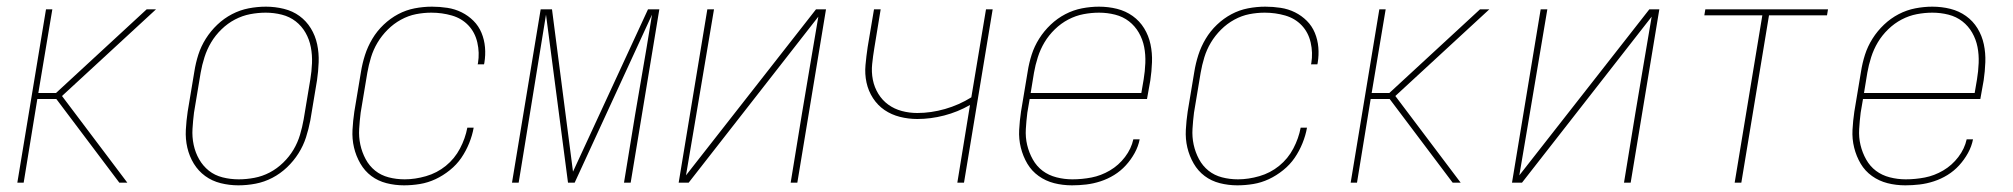

<svg xmlns="http://www.w3.org/2000/svg" viewBox="-20 -548 6040 576"><path d="M338 0 149 -251H92L51 0H32L118 -520H137L95 -269H148L420 -520H448L166 -260L362 0Z M695 8Q668 8 642 1.5Q616 -5 595.5 -20Q575 -35 561.5 -57Q548 -79 542 -105Q536 -131 537.5 -158.5Q539 -186 543 -213L563 -333Q567 -359 575 -384Q583 -409 597.5 -432Q612 -455 632 -474Q652 -493 676 -505.5Q700 -518 726 -523Q752 -528 778 -528Q805 -528 831.5 -521.5Q858 -515 878.5 -500Q899 -485 912.5 -463Q926 -441 931.5 -415Q937 -389 936 -361.5Q935 -334 931 -307L911 -187Q906 -161 898 -136Q890 -111 875.5 -88Q861 -65 841 -46Q821 -27 797 -14.5Q773 -2 747 3Q721 8 695 8ZM696 -10Q719 -10 743 -14.5Q767 -19 789 -30.5Q811 -42 829.5 -60Q848 -78 860.5 -99Q873 -120 880 -143.5Q887 -167 891 -190L911 -310Q915 -334 916 -358.5Q917 -383 912.5 -406.5Q908 -430 896.5 -450Q885 -470 867 -484Q849 -498 825.5 -504Q802 -510 777 -510Q754 -510 730.5 -505.5Q707 -501 685 -489.5Q663 -478 644.5 -460Q626 -442 613.5 -421Q601 -400 593.5 -376.5Q586 -353 582 -330L562 -210Q559 -186 557.5 -161.5Q556 -137 561 -113.5Q566 -90 577.5 -70Q589 -50 606.5 -36Q624 -22 647.5 -16Q671 -10 696 -10Z M1192 8Q1165 8 1139.5 1.5Q1114 -5 1094 -20Q1074 -35 1061 -57.5Q1048 -80 1042 -105.5Q1036 -131 1037.5 -158.5Q1039 -186 1043 -213L1063 -333Q1067 -358 1075 -383Q1083 -408 1097 -431.5Q1111 -455 1131 -474Q1151 -493 1174.5 -505.5Q1198 -518 1224 -523Q1250 -528 1276 -528Q1299 -528 1322 -524.5Q1345 -521 1365 -511Q1385 -501 1400.5 -485.5Q1416 -470 1424.5 -449.5Q1433 -429 1435 -406Q1437 -383 1433 -359L1432 -355H1413L1414 -359Q1419 -390 1412 -420.5Q1405 -451 1385 -472Q1365 -493 1335.5 -501.5Q1306 -510 1274 -510Q1251 -510 1228 -505.5Q1205 -501 1183 -489Q1161 -477 1143 -459Q1125 -441 1112.5 -420Q1100 -399 1093 -376Q1086 -353 1082 -330L1062 -210Q1059 -186 1057.5 -161.5Q1056 -137 1061 -114Q1066 -91 1077 -70.5Q1088 -50 1105.5 -36Q1123 -22 1146 -16Q1169 -10 1194 -10Q1225 -10 1258 -19.5Q1291 -29 1317.5 -50.5Q1344 -72 1360 -102.5Q1376 -133 1382 -165H1401Q1397 -142 1387.5 -118.5Q1378 -95 1364 -74.5Q1350 -54 1329.5 -37.5Q1309 -21 1286.5 -10.5Q1264 0 1240 4Q1216 8 1192 8Z M1516 0 1602 -520H1636L1699 -33L1924 -520H1958L1872 0H1852L1869 -104Q1885 -204 1902.5 -304Q1920 -404 1936 -504L1704 0H1684L1618 -504Q1602 -404 1585.5 -304Q1569 -204 1553 -104L1536 0Z M2016 0 2102 -520H2122L2087 -312Q2075 -239 2062.5 -166.5Q2050 -94 2038 -22L2428 -520H2458L2372 0H2352L2386 -208Q2398 -281 2410.5 -353.5Q2423 -426 2435 -498L2046 0Z M2852 0 2890 -233Q2853 -212 2812.5 -201.5Q2772 -191 2732 -191Q2705 -191 2679.5 -197.5Q2654 -204 2633.5 -218Q2613 -232 2599 -253.5Q2585 -275 2579.5 -300.5Q2574 -326 2576.5 -353Q2579 -380 2583 -407L2602 -520H2622L2603 -404Q2599 -380 2596.5 -356Q2594 -332 2598.5 -309Q2603 -286 2615 -266.5Q2627 -247 2645 -234Q2663 -221 2685.5 -215Q2708 -209 2732 -209Q2773 -209 2815 -221Q2857 -233 2894 -256L2938 -520H2958L2872 0Z M3196 8Q3168 8 3142.5 1.5Q3117 -5 3096 -20Q3075 -35 3062 -57Q3049 -79 3042.5 -105Q3036 -131 3037.5 -158.5Q3039 -186 3043 -213L3063 -333Q3067 -359 3075 -384Q3083 -409 3097.5 -432Q3112 -455 3132 -474Q3152 -493 3176 -505.5Q3200 -518 3226 -523Q3252 -528 3277 -528Q3305 -528 3331 -521.5Q3357 -515 3378 -500Q3399 -485 3412.5 -463Q3426 -441 3431.5 -415Q3437 -389 3436 -361.5Q3435 -334 3431 -307L3421 -251H3069L3062 -210Q3059 -186 3057.5 -161Q3056 -136 3061.5 -113Q3067 -90 3078.5 -69.5Q3090 -49 3108 -35.5Q3126 -22 3149.5 -16Q3173 -10 3197 -10Q3226 -10 3254.5 -15.5Q3283 -21 3309.5 -36.5Q3336 -52 3355 -77Q3374 -102 3380 -130H3399Q3395 -109 3384 -89Q3373 -69 3357.5 -52Q3342 -35 3322.5 -23Q3303 -11 3281.5 -4Q3260 3 3238.5 5.5Q3217 8 3196 8ZM3072 -269H3404L3411 -310Q3415 -334 3416 -359Q3417 -384 3412.5 -407Q3408 -430 3396.5 -450Q3385 -470 3367 -484Q3349 -498 3325.5 -504Q3302 -510 3277 -510Q3254 -510 3230.5 -505.5Q3207 -501 3185 -489.5Q3163 -478 3144.5 -460Q3126 -442 3113.5 -421Q3101 -400 3093.5 -376.5Q3086 -353 3082 -330Z M3692 8Q3665 8 3639.5 1.5Q3614 -5 3594 -20Q3574 -35 3561 -57.5Q3548 -80 3542 -105.5Q3536 -131 3537.5 -158.5Q3539 -186 3543 -213L3563 -333Q3567 -358 3575 -383Q3583 -408 3597 -431.5Q3611 -455 3631 -474Q3651 -493 3674.5 -505.5Q3698 -518 3724 -523Q3750 -528 3776 -528Q3799 -528 3822 -524.5Q3845 -521 3865 -511Q3885 -501 3900.5 -485.5Q3916 -470 3924.5 -449.5Q3933 -429 3935 -406Q3937 -383 3933 -359L3932 -355H3913L3914 -359Q3919 -390 3912 -420.5Q3905 -451 3885 -472Q3865 -493 3835.5 -501.5Q3806 -510 3774 -510Q3751 -510 3728 -505.5Q3705 -501 3683 -489Q3661 -477 3643 -459Q3625 -441 3612.5 -420Q3600 -399 3593 -376Q3586 -353 3582 -330L3562 -210Q3559 -186 3557.5 -161.5Q3556 -137 3561 -114Q3566 -91 3577 -70.5Q3588 -50 3605.5 -36Q3623 -22 3646 -16Q3669 -10 3694 -10Q3725 -10 3758 -19.5Q3791 -29 3817.5 -50.5Q3844 -72 3860 -102.5Q3876 -133 3882 -165H3901Q3897 -142 3887.5 -118.5Q3878 -95 3864 -74.5Q3850 -54 3829.5 -37.5Q3809 -21 3786.5 -10.5Q3764 0 3740 4Q3716 8 3692 8Z M4338 0 4149 -251H4092L4051 0H4032L4118 -520H4137L4095 -269H4148L4420 -520H4448L4166 -260L4362 0Z M4516 0 4602 -520H4622L4587 -312Q4575 -239 4562.5 -166.5Q4550 -94 4538 -22L4928 -520H4958L4872 0H4852L4886 -208Q4898 -281 4910.5 -353.5Q4923 -426 4935 -498L4546 0Z M5184 0 5267 -502H5093L5096 -520H5464L5461 -502H5287L5204 0Z M5696 8Q5668 8 5642.5 1.5Q5617 -5 5596 -20Q5575 -35 5562 -57Q5549 -79 5542.5 -105Q5536 -131 5537.5 -158.5Q5539 -186 5543 -213L5563 -333Q5567 -359 5575 -384Q5583 -409 5597.5 -432Q5612 -455 5632 -474Q5652 -493 5676 -505.5Q5700 -518 5726 -523Q5752 -528 5777 -528Q5805 -528 5831 -521.5Q5857 -515 5878 -500Q5899 -485 5912.5 -463Q5926 -441 5931.5 -415Q5937 -389 5936 -361.5Q5935 -334 5931 -307L5921 -251H5569L5562 -210Q5559 -186 5557.5 -161Q5556 -136 5561.5 -113Q5567 -90 5578.5 -69.5Q5590 -49 5608 -35.5Q5626 -22 5649.5 -16Q5673 -10 5697 -10Q5726 -10 5754.5 -15.5Q5783 -21 5809.5 -36.5Q5836 -52 5855 -77Q5874 -102 5880 -130H5899Q5895 -109 5884 -89Q5873 -69 5857.5 -52Q5842 -35 5822.5 -23Q5803 -11 5781.5 -4Q5760 3 5738.5 5.5Q5717 8 5696 8ZM5572 -269H5904L5911 -310Q5915 -334 5916 -359Q5917 -384 5912.5 -407Q5908 -430 5896.5 -450Q5885 -470 5867 -484Q5849 -498 5825.5 -504Q5802 -510 5777 -510Q5754 -510 5730.5 -505.5Q5707 -501 5685 -489.5Q5663 -478 5644.5 -460Q5626 -442 5613.5 -421Q5601 -400 5593.5 -376.5Q5586 -353 5582 -330Z"/></svg>

Font: Iosevka Thin Oblique
Style: Regular
Weight: 100
Italic angle: -9°
Monospace: yes
Designer: Belleve Invis
Foundry: Belleve Invis
Version: Version 32.5.0; ttfautohint (v1.8.4)